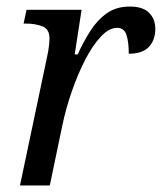

<svg xmlns="http://www.w3.org/2000/svg" viewBox="-20 -566 494 586"><path d="M124 -394Q128 -412 129.5 -426.5Q131 -441 131 -449Q131 -478 108.5 -486Q86 -494 61 -494H52L61 -536H229L208 -400H217Q235 -439 256 -472Q277 -505 306 -525.5Q335 -546 376 -546Q416 -546 435 -527Q454 -508 454 -478Q454 -444 434.5 -423Q415 -402 373 -402Q373 -438 366 -459.5Q359 -481 337 -481Q313 -481 288 -454.5Q263 -428 240.5 -384.5Q218 -341 199.5 -288Q181 -235 170 -182L132 0H41Z"/></svg>

Font: Noto Serif SemiCondensed
Style: Italic
Weight: 400
Width: 4
Italic angle: -12°
Designer: Monotype Design Team
Foundry: Monotype Imaging Inc.
Version: Version 2.013